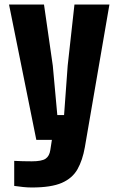

<svg xmlns="http://www.w3.org/2000/svg" viewBox="-20 -620 525 851"><path d="M141 0 20 -600H175L214 -329L234 -110H264L280 -329L310 -600H465L356 33Q346 90 323.5 130Q301 170 254 190.5Q207 211 121 211Q103 211 83 209Q63 207 43 204V93Q57 94 81.5 94.5Q106 95 121 95Q165 95 182 83.5Q199 72 203 45L210 0Z"/></svg>

Font: Big Shoulders Text Black
Style: Regular
Weight: 900
Designer: Patric King
Foundry: XO Type Co
Version: Version 1.000; ttfautohint (v1.8.2)